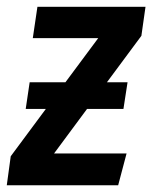

<svg xmlns="http://www.w3.org/2000/svg" viewBox="-44 -549 451 569"><path d="M387.2 -528.8 375 -442.9 272.9 -305.2H334L321.8 -226.1H213.9L116.2 -94.2H331.1L306.2 0H-23.9L-12.2 -85.9L91.8 -226.1H32.2L43.9 -305.2H149.9L247.1 -436H53.2L66.9 -528.8Z"/></svg>

Font: Fira Sans Compressed Medium
Style: Italic
Weight: 500
Width: 3
Italic angle: -8°
Designer: Carrois Corporate & Edenspiekermann AG
Foundry: Carrois Corporate GbR & Edenspiekermann AG
Version: Version 4.203;PS 004.203;hotconv 1.0.88;makeotf.lib2.5.64775